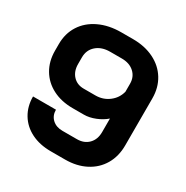

<svg xmlns="http://www.w3.org/2000/svg" viewBox="-164 -847 965 994"><g transform="rotate(30 319.0 -350.0)"><path d="M50 -192H187Q187 -157 210 -135.5Q233 -114 271 -114H357Q400 -114 426 -140.5Q452 -167 452 -211V-292Q427 -270 392 -256Q357 -242 325 -242H258Q190 -242 138.5 -268.5Q87 -295 58.5 -343Q30 -391 30 -454V-494Q30 -557 61 -605.5Q92 -654 149 -681Q206 -708 280 -708H350Q421 -708 475.5 -681Q530 -654 560 -605Q590 -556 590 -492V-211Q590 -146 561 -96.5Q532 -47 479 -19.5Q426 8 357 8H271Q205 8 155 -17Q105 -42 77.5 -87.5Q50 -133 50 -192ZM327 -358Q372 -358 406.5 -384Q441 -410 452 -452V-500Q452 -541 424 -566.5Q396 -592 350 -592H280Q230 -592 199 -565Q168 -538 168 -494V-454Q168 -411 192.5 -384.5Q217 -358 257 -358Z"/></g></svg>

Font: Bai Jamjuree
Style: Bold
Weight: 700
Designer: Katatrad Aksorn Co.,Ltd.
Foundry: Cadson Demak Co.,Ltd.
Version: Version 1.000; ttfautohint (v1.6)